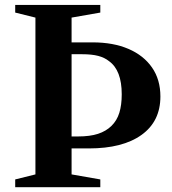

<svg xmlns="http://www.w3.org/2000/svg" viewBox="-20 -782 720 802"><path d="M43.5 0V-32.5L128 -53.5V-708.5L43.5 -729.5V-761.5H399V-729.5L279 -708.5V-605H367Q453 -605 516.5 -577.8Q580 -550.5 615 -500Q650 -449.5 650 -379Q650 -275 571.2 -218.5Q492.5 -162 351 -162H279V-53.5L399 -32.5V0ZM279 -212H305.5Q356 -212 389.5 -223Q423 -234 445.5 -256Q468.5 -278.5 478.5 -311Q488.5 -343.5 488.5 -388Q488.5 -488.5 435.5 -526.5Q417 -541.5 390.2 -548.5Q363.5 -555.5 322.5 -555.5H279Z"/></svg>

Font: Libre Caslon Text SemiBold
Style: Regular
Weight: 600
Designer: Pablo Impallari, Rodrigo Fuenzalida, Katja Schimmel
Foundry: Pablo Impallari, Rodrigo Fuenzalida
Version: Version 2.000